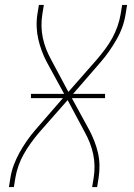

<svg xmlns="http://www.w3.org/2000/svg" viewBox="-20 -755 540 775"><path d="M16 0 22 -37Q26 -63 35.5 -88.5Q45 -114 58.5 -138.5Q72 -163 88 -186Q104 -209 123 -231L234 -359H105V-376H239L168 -506Q157 -527 148.5 -550Q140 -573 134.5 -597Q129 -621 128 -646.5Q127 -672 131 -698L137 -735H157L151 -698Q147 -674 147.5 -649.5Q148 -625 153 -601.5Q158 -578 166.5 -556.5Q175 -535 186 -515L256 -384L372 -516Q389 -536 405 -557.5Q421 -579 433.5 -602Q446 -625 454.5 -649.5Q463 -674 467 -698L473 -735H493L487 -698Q483 -672 474 -646.5Q465 -621 451 -596.5Q437 -572 421 -549Q405 -526 386 -504L275 -376H404V-359H270L341 -229Q352 -208 361 -185Q370 -162 375.5 -138Q381 -114 381.5 -88.5Q382 -63 378 -37L372 0H352L358 -37Q362 -61 361.5 -85.5Q361 -110 356 -133.5Q351 -157 342.5 -178.5Q334 -200 323 -220L253 -351L137 -219Q120 -199 104.5 -177.5Q89 -156 76 -133Q63 -110 54.5 -85.5Q46 -61 42 -37L36 0Z"/></svg>

Font: Iosevka Term Curly Thin
Style: Italic
Weight: 100
Italic angle: -9°
Designer: Belleve Invis
Foundry: Belleve Invis
Version: Version 32.3.0